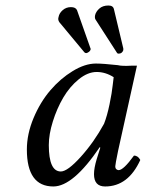

<svg xmlns="http://www.w3.org/2000/svg" viewBox="-20 -671 532 701"><path d="M359.9 -219.2Q371.1 -247.6 379.9 -290Q388.7 -332.5 391.6 -360.8L395 -389.2Q365.2 -408.2 333 -408.2Q300.3 -408.2 267.3 -381.3Q234.4 -354.5 210.9 -314.5Q187.5 -274.4 172.9 -227.5Q158.2 -180.7 158.2 -141.1Q158.2 -44.9 202.1 -44.9Q226.6 -44.9 274.9 -98.4Q323.2 -151.9 359.9 -219.2ZM410.2 -433.1Q424.8 -429.2 460 -431.2H480L411.1 -120.1Q400.9 -70.3 400.9 -64Q400.9 -56.2 405 -53Q409.2 -49.8 413.1 -49.8Q430.7 -49.8 469.2 -103Q483.4 -103 492.2 -86.9Q448.2 9.8 363.8 9.8Q323.2 9.8 323.2 -35.2Q323.2 -57.1 333 -89.8L346.2 -131.8L344.2 -133.8Q247.1 9.8 174.8 9.8Q78.1 9.8 78.1 -125Q78.1 -181.6 102.5 -240Q127 -298.3 163.8 -341.3Q200.7 -384.3 245.6 -411.6Q290.5 -439 330.1 -439Q356.4 -439 410.2 -433.1ZM238.8 -645Q256.3 -645 261.2 -633.8L310.1 -495.1Q311 -494.1 311 -491.2Q309.6 -484.9 303.7 -481Q297.9 -477.1 294.9 -477.1Q291 -477.1 288.1 -480L196.8 -589.8Q190.4 -599.1 193.8 -608.9Q196.3 -623 209 -634Q221.7 -645 238.8 -645ZM376 -650.9Q393.1 -650.9 396 -637.2L430.2 -494.1V-487.8Q425.8 -475.1 413.1 -475.1Q408.7 -475.1 407.2 -478L329.1 -599.1Q325.2 -604.5 327.1 -615.2Q330.1 -628.4 342.5 -639.6Q355 -650.9 376 -650.9Z"/></svg>

Font: Common Serif
Style: Bold Italic
Weight: 700
Italic angle: -12°
Designer: Philipp H. Poll, Khaled Hosny
Foundry: Stefan Peev, Context Ltd.
Version: Version 1.026